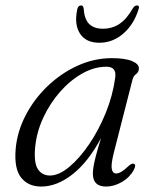

<svg xmlns="http://www.w3.org/2000/svg" viewBox="-20 -676 556 705"><path d="M397.5 -113.5Q387 -71 390.5 -55Q394 -39 406.5 -39Q423.5 -39 451 -65.5Q464.5 -78 472 -74.5Q481 -70.5 471.5 -52.5Q456 -24 427.2 -7.5Q398.5 9 369.5 9Q321 9 321 -38.5Q321 -50.5 323.5 -65.2Q326 -80 332.2 -104.2Q338.5 -128.5 351 -169Q304.5 -82 247 -36.5Q189.5 9 131 9Q84 9 57.8 -23.5Q31.5 -56 37.5 -128.5Q43 -192.5 74 -252.2Q105 -312 154.5 -359.5Q204 -407 265 -434.8Q326 -462.5 390.5 -462.5Q440 -462.5 465.5 -451.5Q491 -440.5 490 -424Q489.5 -411 479.5 -403.8Q469.5 -396.5 466.5 -383.5ZM109 -134Q104 -78 119.2 -54.8Q134.5 -31.5 163.5 -31.5Q196 -31.5 233.5 -62.5Q271 -93.5 306.5 -145.2Q342 -197 368 -260.8Q394 -324.5 403 -390.5Q409 -431 371 -431Q326 -431 281.8 -406Q237.5 -381 200.2 -338.5Q163 -296 138.5 -243Q114 -190 109 -134ZM358 -570.5Q391.5 -570.5 418.5 -588.2Q445.5 -606 468 -646Q475 -656 482.5 -656Q494 -656 488.5 -641Q471 -585.5 432.2 -552.2Q393.5 -519 344.5 -519Q296 -519 274 -552.2Q252 -585.5 263.5 -641Q266.5 -656 278 -656Q285.5 -656 287 -646Q289.5 -606 307.2 -588.2Q325 -570.5 358 -570.5Z"/></svg>

Font: Fraunces 9pt S000 Light
Style: Italic
Weight: 300
Italic angle: -16°
Version: Version 1.000; ttfautohint (v1.8.3)